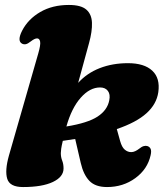

<svg xmlns="http://www.w3.org/2000/svg" viewBox="-20 -740 669 775"><path d="M134.5 -524.5Q144.5 -559 142 -572Q139.5 -585 129.5 -585Q120 -585 104.5 -573Q92.5 -563.5 84.8 -561.8Q77 -560 69.5 -563.5Q48 -574.5 69.5 -616.5Q93.5 -663 142.5 -691.5Q191.5 -720 258 -720Q307 -720 328.5 -701.2Q350 -682.5 351.2 -648Q352.5 -613.5 339.5 -566.5L295.5 -405.5Q330.5 -444.5 382.2 -464.8Q434 -485 496.5 -485Q562 -485 594.5 -454.8Q627 -424.5 619 -368Q612 -319.5 571.2 -282.8Q530.5 -246 451.5 -219L465 -170.5Q472 -145.5 483.8 -135.8Q495.5 -126 509.5 -126Q518 -126 526.2 -130Q534.5 -134 541.5 -139.5Q552 -148 560 -150.2Q568 -152.5 574.5 -150.5Q583.5 -148 587.8 -139.5Q592 -131 588 -113.5Q575.5 -57 526.2 -21Q477 15 412 15Q365 15 341 -9.8Q317 -34.5 306 -82L283.5 -179Q259.5 -175 233.5 -171.5Q228.5 -150.5 227 -139.5Q225.5 -128.5 225.5 -122Q225.5 -105.5 231 -91.8Q236.5 -78 236.5 -60Q236.5 -26 193.5 -5.5Q150.5 15 73 15Q19.5 15 9.2 -18.2Q-1 -51.5 16 -112ZM384 -387Q342.5 -387 305.8 -345.5Q269 -304 248 -229.5Q334.5 -243.5 374 -269.5Q413.5 -295.5 421 -335Q426 -359 415.5 -373Q405 -387 384 -387Z"/></svg>

Font: Fraunces 9pt S000 Black
Style: Italic
Weight: 900
Italic angle: -16°
Version: Version 1.000; ttfautohint (v1.8.3)